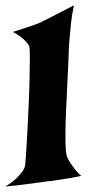

<svg xmlns="http://www.w3.org/2000/svg" viewBox="-20 -725 364 719"><path d="M28.3 -605.5Q62.5 -616.2 84 -623.5Q105.5 -630.9 119.1 -635.7Q134.8 -641.6 142.6 -646.5L166 -658.2Q179.7 -665 201.2 -676.3Q222.7 -687.5 256.8 -705.1Q249 -668 245.6 -635.3Q242.2 -602.5 240.2 -577.1Q237.3 -547.9 237.3 -523.4Q236.3 -502.9 234.9 -468.8Q233.4 -434.6 231.4 -394.5Q229.5 -354.5 227.5 -312.5Q225.6 -270.5 225.1 -233.9Q224.6 -197.3 226.1 -170.9Q227.5 -144.5 232.4 -134.8Q237.3 -123 245.1 -112.3Q252 -102.5 261.2 -90.3Q270.5 -78.1 284.2 -66.4Q261.7 -61.5 242.2 -58.1Q222.7 -54.7 208 -52.7Q190.4 -49.8 176.8 -47.9Q162.1 -46.9 136.7 -43Q115.2 -40 82 -35.6Q48.8 -31.2 0 -26.4Q25.4 -42 40.5 -56.6Q55.7 -71.3 63.5 -82Q72.3 -94.7 74.2 -106.4Q75.2 -114.3 77.6 -148.9Q80.1 -183.6 82.5 -231Q85 -278.3 87.4 -332.5Q89.8 -386.7 90.8 -433.6Q91.8 -480.5 91.8 -513.7Q91.8 -546.9 88.9 -553.7Q85 -560.5 77.1 -569.3Q70.3 -577.1 59.1 -585.9Q47.9 -594.7 28.3 -605.5Z"/></svg>

Font: Irish Growler
Style: Regular
Weight: 400
Designer: Squid
Foundry: Font Diner, Inc DBA Sideshow
Version: Version 1.000